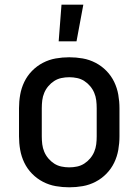

<svg xmlns="http://www.w3.org/2000/svg" viewBox="-20 -786 590 818"><path d="M275 12Q246 12 217.5 7Q189 2 163 -11.5Q137 -25 116.5 -46Q96 -67 83.5 -93Q71 -119 66 -147.5Q61 -176 61 -205V-325Q61 -354 66 -382.5Q71 -411 83.5 -437Q96 -463 116.5 -484Q137 -505 163 -518.5Q189 -532 217.5 -537Q246 -542 275 -542Q304 -542 332.5 -537Q361 -532 387 -518.5Q413 -505 433.5 -484Q454 -463 466.5 -437Q479 -411 484 -382.5Q489 -354 489 -325V-205Q489 -176 484 -147.5Q479 -119 466.5 -93Q454 -67 433.5 -46Q413 -25 387 -11.5Q361 2 332.5 7Q304 12 275 12ZM275 -73Q292 -73 308.5 -76.5Q325 -80 339 -89Q353 -98 364 -111Q375 -124 381.5 -139.5Q388 -155 390 -171.5Q392 -188 392 -205V-325Q392 -342 390 -358.5Q388 -375 381.5 -390.5Q375 -406 364 -419Q353 -432 339 -441Q325 -450 308.5 -453.5Q292 -457 275 -457Q258 -457 241.5 -453.5Q225 -450 211 -441Q197 -432 186 -419Q175 -406 168.5 -390.5Q162 -375 160 -358.5Q158 -342 158 -325V-205Q158 -188 160 -171.5Q162 -155 168.5 -139.5Q175 -124 186 -111Q197 -98 211 -89Q225 -80 241.5 -76.5Q258 -73 275 -73ZM230 -610 242 -766H335L306 -610Z"/></svg>

Font: Lode Dark Term
Style: Bold
Weight: 700
Monospace: yes
Designer: Belleve Invis
Foundry: Belleve Invis
Version: Version 29.2.0